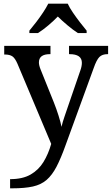

<svg xmlns="http://www.w3.org/2000/svg" viewBox="-20 -786 609 1046"><path d="M35 190Q103 190 146.5 165Q190 140 216.5 97Q243 54 259 -2L75 -439Q62 -469 47.5 -479Q33 -489 6 -489H3V-536H255V-491H252Q192 -491 192 -446Q192 -430 201 -408L273 -229Q287 -194 299 -156Q311 -118 315 -95Q321 -121 331.5 -151Q342 -181 350 -205L417 -400Q426 -424 426 -444Q426 -491 359 -491H356V-536H569V-491H566Q537 -491 521.5 -475.5Q506 -460 490 -414L338 3Q312 76 288 122Q264 168 234 194Q204 220 159.5 230Q115 240 46 240H35ZM140 -619Q156 -638 176 -664Q196 -690 214 -717Q232 -744 243 -766H349Q359 -744 377.5 -717Q396 -690 416 -664Q436 -638 452 -619V-606H404Q378 -623 348 -648Q318 -673 295 -696Q273 -673 243.5 -648Q214 -623 187 -606H140Z"/></svg>

Font: Noto Serif Tamil Medium
Style: Regular
Weight: 500
Designer: Indian Type Foundry, Tom Grace, and the Monotype Design Team
Foundry: Monotype Imaging Inc.
Version: Version 2.004; ttfautohint (v1.8.4.7-5d5b)